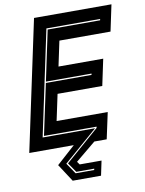

<svg xmlns="http://www.w3.org/2000/svg" viewBox="-96 -766 767 1017"><g transform="rotate(-10 288.0 -258.0)"><path d="M211 184.5 149.5 90 249.5 0H10L159 -700H575.5L545.5 -558.5H270.5L242 -424H482.5L452.5 -282.5H212L182 -141.5H457L426.5 0H360L251 90L262.5 106H380L363.5 184.5ZM233 148.5H333L334.5 141.5H238L202.5 90L384 -68.5L385.5 -75.5H102.5L161 -350H406.5L408 -357H162.5L219.5 -627H501.5L503 -634H214L94 -68.5H376L193.5 90Z"/></g></svg>

Font: Tourney Expanded ExtraBold
Style: Italic
Weight: 800
Width: 7
Italic angle: -12°
Designer: Tyler Finck
Foundry: Etcetera Type Co
Version: Version 1.010; ttfautohint (v1.8.3)